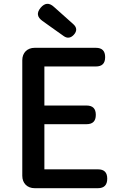

<svg xmlns="http://www.w3.org/2000/svg" viewBox="-20 -988 640 1008"><path d="M97 -368V-65C97 -26 123 0 162 0H320H494C527 0 543 -17 543 -50C543 -83 527 -99 494 -99H213V-336H434C467 -336 483 -352 483 -385C483 -418 467 -434 434 -434H213V-639H483C516 -639 532 -655 532 -688C532 -721 516 -737 483 -737H162C123 -737 97 -711 97 -672ZM252 -843 314 -799C333 -785 352 -788 368 -806C385 -825 384 -844 365 -861L309 -911L263 -952C238 -975 215 -973 193 -947C171 -920 175 -898 203 -878Z"/></svg>

Font: GenSenRounded2 TW M
Style: Regular
Weight: 500
Version: Version 2.100;PS 2.1;hotconv 16.6.51;makeotf.lib2.5.65220 DE